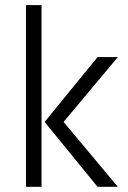

<svg xmlns="http://www.w3.org/2000/svg" viewBox="-20 -720 494 740"><path d="M356 0 151.9 -250 356 -500H434.1L225.1 -250L434.1 0ZM80.1 0V-700.2H140.1V0Z"/></svg>

Font: Abel
Style: Regular
Weight: 400
Designer: Matthew Desmond
Foundry: Matthew Desmond
Version: Version 1.003